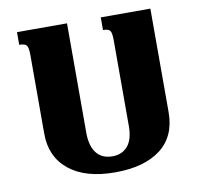

<svg xmlns="http://www.w3.org/2000/svg" viewBox="-80 -800 948 896"><g transform="rotate(-10 394.0 -352.0)"><path d="M689 -714V-224Q689 -109 611.5 -49.5Q534 10 395 10Q255 10 177.5 -52.5Q100 -115 100 -225V-598Q100 -633 92 -643.5Q84 -654 57 -654V-714H294V-195Q294 -133 320 -99.5Q346 -66 396 -66Q442 -66 468.5 -97.5Q495 -129 495 -192V-598Q495 -633 487.5 -643.5Q480 -654 454 -654V-714Z"/></g></svg>

Font: Noto Serif Armenian Black
Style: Regular
Weight: 900
Designer: Monotype Design team
Foundry: Monotype Imaging Inc.
Version: Version 1.000